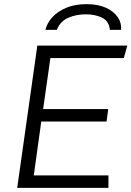

<svg xmlns="http://www.w3.org/2000/svg" viewBox="-20 -906 634 926"><path d="M63 0 160 -686H594L577 -626H223L188 -380H502L494 -320H179L143 -60H503V0ZM199 -762Q207 -795 232.5 -823Q258 -851 299.5 -868.5Q341 -886 397 -886Q453 -886 491 -868.5Q529 -851 548 -823Q567 -795 564 -762H510Q506 -804 472.5 -820.5Q439 -837 394 -837Q348 -837 309.5 -820.5Q271 -804 254 -762Z"/></svg>

Font: Chivo ExtraLight
Style: Italic
Weight: 250
Italic angle: -8.05°
Designer: Hector Gatti
Foundry: Omnibus-Type
Version: Version 2.002